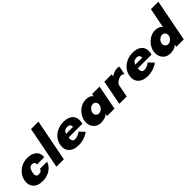

<svg xmlns="http://www.w3.org/2000/svg" viewBox="248 -1985 3230 3230"><g transform="rotate(-45 1863.5 -369.5)"><path d="M5 -172Q5 -193 10 -220Q22 -283 63.5 -336Q105 -389 168.5 -420.5Q232 -452 307 -452Q375 -452 423 -430.5Q471 -409 496 -372.5Q521 -336 521 -291Q521 -275 518 -258H345Q348 -269 348 -278Q348 -298 332 -309Q316 -320 285 -320Q219 -320 199 -219Q194 -187 194 -177Q194 -118 249 -118Q283 -118 305 -131.5Q327 -145 330 -171H499Q485 -121 446 -80Q407 -39 348.5 -14.5Q290 10 219 10Q114 10 59.5 -40.5Q5 -91 5 -172Z M697 -750H874L728 0H551Z M853 -170Q853 -191 858 -219Q872 -289 916.5 -341.5Q961 -394 1027 -422.5Q1093 -451 1170 -451Q1265 -451 1323.5 -406.5Q1382 -362 1382 -278Q1382 -258 1377 -230L1371 -202H1042Q1039 -155 1053 -129.5Q1067 -104 1098 -104Q1139 -104 1177 -121Q1215 -138 1231 -155L1314 -68Q1278 -36 1213 -12.5Q1148 11 1077 11Q972 11 912.5 -37.5Q853 -86 853 -170ZM1219 -276Q1219 -273 1220 -273Q1221 -274 1222 -278.5Q1223 -283 1223 -289Q1223 -311 1207.5 -328.5Q1192 -346 1153 -346Q1080 -346 1056 -276Z M1429 -175Q1429 -200 1433 -220Q1444 -281 1483.5 -334Q1523 -387 1580 -419Q1637 -451 1698 -451Q1797 -451 1832 -394L1841 -440H2018L1933 0H1756L1765 -46Q1740 -17 1696.5 -3.5Q1653 10 1608 10Q1555 10 1514 -14.5Q1473 -39 1451 -81Q1429 -123 1429 -175ZM1693 -127Q1720 -127 1745 -143Q1770 -159 1785.5 -184.5Q1801 -210 1801 -238Q1801 -270 1781 -291.5Q1761 -313 1729 -313Q1702 -313 1677 -297Q1652 -281 1636.5 -255Q1621 -229 1621 -201Q1621 -169 1641 -148Q1661 -127 1693 -127Z M2133 -441H2309L2300 -398Q2324 -417 2367.5 -434.5Q2411 -452 2449 -452Q2458 -452 2471.5 -448.5Q2485 -445 2492 -441L2462 -290Q2454 -303 2438 -309.5Q2422 -316 2402 -316Q2376 -316 2345.5 -301.5Q2315 -287 2292.5 -264.5Q2270 -242 2266 -220L2223 0H2047Z M2499 -170Q2499 -191 2504 -219Q2518 -289 2562.5 -341.5Q2607 -394 2673 -422.5Q2739 -451 2816 -451Q2911 -451 2969.5 -406.5Q3028 -362 3028 -278Q3028 -258 3023 -230L3017 -202H2688Q2685 -155 2699 -129.5Q2713 -104 2744 -104Q2785 -104 2823 -121Q2861 -138 2877 -155L2960 -68Q2924 -36 2859 -12.5Q2794 11 2723 11Q2618 11 2558.5 -37.5Q2499 -86 2499 -170ZM2865 -276Q2865 -273 2866 -273Q2867 -274 2868 -278.5Q2869 -283 2869 -289Q2869 -311 2853.5 -328.5Q2838 -346 2799 -346Q2726 -346 2702 -276Z M3076 -175Q3076 -200 3080 -220Q3091 -280 3131 -333.5Q3171 -387 3228 -419Q3285 -451 3346 -451Q3442 -451 3480 -394L3550 -750H3727L3581 0H3404L3413 -46Q3388 -17 3344.5 -3.5Q3301 10 3256 10Q3203 10 3162 -14.5Q3121 -39 3098.5 -81.5Q3076 -124 3076 -175ZM3341 -127Q3368 -127 3393 -143Q3418 -159 3433.5 -184.5Q3449 -210 3449 -238Q3449 -270 3429 -291.5Q3409 -313 3377 -313Q3350 -313 3324.5 -297Q3299 -281 3283.5 -255Q3268 -229 3268 -202Q3268 -170 3288.5 -148.5Q3309 -127 3341 -127Z"/></g></svg>

Font: Teachers ExtraBold
Style: Italic
Weight: 800
Designer: Alfredo Marco Pradil & Chank Diesel
Version: Version 0.009